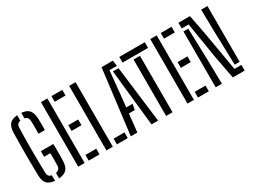

<svg xmlns="http://www.w3.org/2000/svg" viewBox="-53 -1244 2358 1793"><g transform="rotate(-30 1126.0 -347.5)"><path d="M154.3 5.3Q96.2 1.2 70.4 -27.5Q44.6 -56.2 43.1 -117.4Q41.4 -193.2 40.7 -270.5Q39.9 -347.8 40.7 -424.6Q41.4 -501.3 43.1 -576Q45.1 -639.4 71 -668.3Q96.9 -697.2 154.3 -701.3V-642.3Q114 -635.2 112.3 -590.3Q110.5 -534.7 109.8 -479Q109.1 -423.4 109.1 -365.1Q109.1 -306.8 109.8 -242.9Q110.5 -179 112.3 -106.1Q112.5 -83.2 122.5 -70.4Q132.5 -57.7 154.3 -53.7ZM198.3 5.3V-53.3Q241.9 -60.4 244.3 -106.1Q245.6 -136.6 245.5 -172Q245.5 -207.4 244.5 -239.3H177.9V-300.1H312.1Q313.2 -279.4 313.2 -247.5Q313.2 -215.7 312.9 -181.2Q312.5 -146.7 311.9 -117.6Q309.3 -56.3 282.5 -27.6Q255.7 1.1 198.3 5.3ZM239.5 -451.9Q240.6 -472.2 240.8 -496.5Q241.1 -520.7 240.8 -545.1Q240.5 -569.6 239.5 -590.3Q236.6 -634.1 198.3 -642.2V-701.3Q252.5 -697.1 278.7 -669.2Q304.8 -641.3 308.1 -580.6Q309.6 -545.5 309.7 -514.9Q309.7 -484.3 308.7 -451.9Z M407.4 0V-696H476.7V0ZM520.7 0V-61.6H637.3V0ZM520.7 -320.4V-382H627.3V-320.4ZM520.7 -634.8V-696H637.3V-634.8Z M711.4 0V-696H780.7V0ZM824.7 0V-61.6H941.5V0Z M974.4 0 1060.8 -696H1182.3L1191.3 -634.8H1110.7L1088.6 -406.7L1072.5 -255H1140.4L1129.5 -193.8H1065.7L1045.3 0ZM1197.7 0 1154.3 -407.4 1133.1 -608.5H1193.5L1268.6 0Z M1355.3 0V-608.5H1424.5V0ZM1252.3 -634.8V-696H1527.1V-634.8Z M1585.9 0V-696H1655.2V0ZM1699.2 0V-61.6H1815.8V0ZM1699.2 -320.4V-382H1805.8V-320.4ZM1699.2 -634.8V-696H1815.8V-634.8Z M2074.6 0 2027.6 -246.5 1964.7 -635H1889.9V-696H2014.3L2056.4 -475.6L2127.7 -61.2H2202.6V0ZM1889.9 0V-602.4H1942L1952.1 -261.6L1957 0ZM2149.7 -94.6 2139.4 -441.7 2134.8 -696H2202.6V-94.6Z"/></g></svg>

Font: Big Shoulders Stencil Display SC Thin
Style: Regular
Weight: 100
Designer: Patric King
Foundry: XO Type Co
Version: Version 2.001